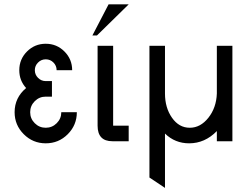

<svg xmlns="http://www.w3.org/2000/svg" viewBox="-20 -665 1163 904"><path d="M195.3 9.8Q134.8 9.8 91.8 -33.2Q48.8 -76.2 48.8 -136.7Q48.8 -205.1 103 -250.5Q70.8 -285.6 70.8 -334.5Q70.8 -386.2 107.2 -422.6Q143.6 -459 195.3 -459Q247.1 -459 283.4 -422.6Q319.8 -386.2 319.8 -334.5H246.6Q246.6 -355.5 231.7 -370.6Q216.8 -385.7 195.3 -385.7Q174.3 -385.7 159.2 -370.6Q144 -355.5 144 -334.5Q144 -313.5 159.2 -298.3Q174.3 -283.2 195.3 -283.2H224.6V-210H195.3Q165 -210 143.6 -188.5Q122.1 -167 122.1 -136.7Q122.1 -106.4 143.6 -85Q165 -63.5 195.3 -63.5Q225.6 -63.5 247.1 -85Q268.6 -106.4 268.6 -136.7H341.8Q341.8 -76.2 299.1 -33.2Q256.3 9.8 195.3 9.8Z M585.9 0H509.3Q439.5 0 439.5 -73.2V-449.2H512.7V-73.2H585.9Z M436.5 -498H415L491.2 -644.5H585.9Z M756.8 219.7 683.6 170.9V-449.2H756.8V-224.6Q756.8 -157.7 789.8 -110.6Q822.8 -63.5 873.5 -63.5Q923.8 -63.5 961.2 -110.6Q998.5 -157.7 1001 -224.6V-449.2H1074.2V0H1001V-47.9Q944.8 9.8 870.6 9.8Q804.2 9.8 756.8 -36.1Z"/></svg>

Font: Catrinity
Style: Regular
Weight: 400
Designer: Alexander Lange
Foundry: High-Logic / Made with FontCreator
Version: Version 2.090;May 20, 2024;FontCreator 15.0.0.2974 64-bit